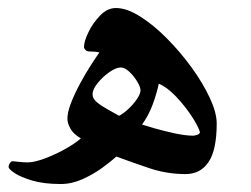

<svg xmlns="http://www.w3.org/2000/svg" viewBox="-20 -483 628 481"><path d="M522.9 -173.8Q522.9 -107.9 502.7 -77.4Q482.4 -46.9 444.8 -46.9Q397.9 -46.9 353.8 -61.8Q309.6 -76.7 271.5 -90.8Q258.8 -79.1 236.3 -62.7Q213.9 -46.4 186.8 -34.2Q159.7 -22 131.8 -22Q90.3 -22 61.3 -30.5Q32.2 -39.1 16.8 -49.3Q1.5 -59.6 1.5 -64.9Q1.5 -69.3 4.6 -74.2Q7.8 -79.1 11.7 -79.1Q14.2 -79.1 26.6 -77.6Q39.1 -76.2 49.3 -76.2Q64.9 -76.2 89.4 -85Q113.8 -93.8 139.2 -107.4Q164.6 -121.1 182.6 -136.2Q164.1 -147 156.5 -160.6Q148.9 -174.3 148.9 -185.5Q148.9 -202.1 158 -225.3Q167 -248.5 180.2 -272.9Q193.4 -297.4 206.8 -318.4Q220.2 -339.4 229 -351.6Q219.7 -354 205.6 -354Q197.8 -354 194.1 -357.9Q190.4 -361.8 190.4 -365.2Q190.4 -379.4 201.7 -402.6Q212.9 -425.8 231 -444.3Q249 -462.9 270.5 -462.9Q297.4 -462.9 330.8 -441.9Q364.3 -420.9 397.9 -387Q431.6 -353 460 -314Q488.3 -274.9 505.6 -237.8Q522.9 -200.7 522.9 -173.8ZM481 -151.9Q475.6 -168.9 458.7 -194.1Q441.9 -219.2 420.2 -241.9Q398.4 -264.6 377.9 -273.4Q372.1 -247.1 362.3 -220.7Q352.5 -194.3 335.9 -170.9Q342.8 -168.5 365.7 -161.9Q388.7 -155.3 416.5 -149.2Q444.3 -143.1 463.9 -143.1Q466.8 -143.1 473.4 -145Q480 -147 481 -151.9ZM332 -256.8Q332 -265.1 323.7 -278.8Q315.4 -292.5 304 -303.2Q292.5 -314 282.7 -314Q270.5 -314 253.9 -302.2Q237.3 -290.5 224.6 -274.9Q211.9 -259.3 211.9 -246.6Q211.9 -235.8 223.1 -226.6Q234.4 -217.3 249.8 -209Q265.1 -200.7 278.3 -192.9Q289.6 -198.7 302 -210.4Q314.5 -222.2 323.2 -235.1Q332 -248 332 -256.8Z"/></svg>

Font: Scheherazade New SemiBold
Style: Regular
Weight: 600
Designer: SIL International
Foundry: SIL International
Version: Version 4.000